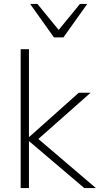

<svg xmlns="http://www.w3.org/2000/svg" viewBox="-20 -955 508 975"><path d="M85 0V-705H127V-260H129L380 -484H440L154 -231V-267L467 0H408L129 -237H127V0ZM254 -765 133 -935H170L278 -803L386 -935H423L302 -765Z"/></svg>

Font: Nunito Sans 12pt ExtraLight 12pt ExtraLight
Style: Regular
Weight: 250
Version: Version 3.101;gftools[0.9.27]